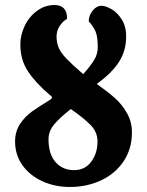

<svg xmlns="http://www.w3.org/2000/svg" viewBox="-20 -729 585 764"><path d="M40 -166Q40 -206 60 -236Q80 -266 107.5 -285.5Q135 -305 181 -333Q187 -338 187 -341Q187 -345 176 -353Q121 -400 91 -445.5Q61 -491 61 -552Q61 -590 78.5 -626.5Q96 -663 127.5 -686Q159 -709 197 -709Q247 -709 247 -654Q230 -645 217.5 -625.5Q205 -606 205 -584Q205 -558 214 -538Q223 -518 244.5 -495.5Q266 -473 311 -434Q340 -466 354.5 -490Q369 -514 369 -540Q369 -585 359.5 -605.5Q350 -626 333 -644Q333 -667 348.5 -686.5Q364 -706 384 -706Q400 -706 423 -693Q446 -680 464 -652.5Q482 -625 482 -583Q482 -528 454 -483.5Q426 -439 365 -395Q409 -364 437.5 -338.5Q466 -313 485.5 -278.5Q505 -244 505 -202Q505 -137 472 -87.5Q439 -38 382.5 -11.5Q326 15 258 15Q198 15 148 -8Q98 -31 69 -72Q40 -113 40 -166ZM368 -166Q368 -203 341.5 -230.5Q315 -258 262 -295Q219 -262 196 -234.5Q173 -207 173 -175Q173 -116 201 -84Q229 -52 275 -52Q318 -52 343 -85.5Q368 -119 368 -166Z"/></svg>

Font: EB Garamond ExtraBold
Style: Italic
Weight: 800
Italic angle: -17.2°
Designer: Georg Duffner and Octavio Pardo
Foundry: Georg Duffner
Version: Version 1.000